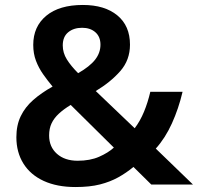

<svg xmlns="http://www.w3.org/2000/svg" viewBox="-20 -744 798 774"><path d="M314 -724Q402 -724 453 -682Q504 -640 504 -564Q504 -502 465 -457.5Q426 -413 366 -377L523 -227Q545 -256 560.5 -293.5Q576 -331 586 -374H716Q700 -306 673 -246.5Q646 -187 608 -145L758 0H590L518 -71Q489 -47 456.5 -29Q424 -11 383 -0.5Q342 10 284 10Q210 10 156.5 -14.5Q103 -39 74.5 -84.5Q46 -130 46 -191Q46 -239 63.5 -275.5Q81 -312 114 -341Q147 -370 192 -395Q172 -419 154 -444.5Q136 -470 125 -499Q114 -528 114 -563Q114 -637 166.5 -680.5Q219 -724 314 -724ZM265 -321Q237 -304 217.5 -286Q198 -268 188 -247Q178 -226 178 -198Q178 -152 209.5 -124Q241 -96 293 -96Q343 -96 379.5 -112Q416 -128 439 -149ZM311 -632Q277 -632 255 -614Q233 -596 233 -561Q233 -531 249.5 -504.5Q266 -478 295 -449Q342 -476 363.5 -503.5Q385 -531 385 -564Q385 -596 364.5 -614Q344 -632 311 -632Z"/></svg>

Font: Noto Sans Khmer SemiBold
Style: Regular
Weight: 600
Version: Version 2.003